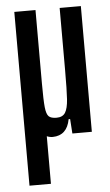

<svg xmlns="http://www.w3.org/2000/svg" viewBox="-52 -545 446 776"><g transform="rotate(-5 171.5 -157.5)"><path d="M306 -510V0H227L223 -59H217Q205 6 147 7Q135 7 123 2V195H36V-510H122V-212Q122 -144 125 -115.5Q128 -87 137.5 -78Q147 -69 169 -69Q194 -69 204.5 -86Q215 -103 217.5 -139.5Q220 -176 220 -259V-510Z"/></g></svg>

Font: Saira Ultra Condensed SemiBold
Style: Regular
Weight: 600
Width: 1
Designer: Hector Gatti with collaboration of the Omnibus-Type team
Foundry: Omnibus-Type
Version: Version 1.001; ttfautohint (v1.8)